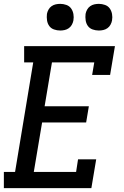

<svg xmlns="http://www.w3.org/2000/svg" viewBox="-21 -974 641 994"><path d="M-1 0V-84H57L151 -651H104V-735H574L549 -586H456L467 -651H248L210 -424H439L425 -340H197L154 -84H373L383 -149H477L452 0ZM491 -816Q474 -816 458.5 -821.5Q443 -827 434 -839.5Q425 -852 422.5 -868.5Q420 -885 422 -902Q424 -913 430 -924Q436 -935 446 -942Q456 -949 467.5 -951.5Q479 -954 491 -954Q507 -954 522.5 -948.5Q538 -943 547 -930.5Q556 -918 559 -901.5Q562 -885 559 -868Q557 -857 551 -846Q545 -835 535 -828Q525 -821 513.5 -818.5Q502 -816 491 -816ZM291 -816Q274 -816 258.5 -821.5Q243 -827 234 -839.5Q225 -852 222.5 -868.5Q220 -885 222 -902Q224 -913 230 -924Q236 -935 246 -942Q256 -949 267.5 -951.5Q279 -954 291 -954Q307 -954 322.5 -948.5Q338 -943 347 -930.5Q356 -918 359 -901.5Q362 -885 359 -868Q357 -857 351 -846Q345 -835 335 -828Q325 -821 313.5 -818.5Q302 -816 291 -816Z"/></svg>

Font: Iosevka Etoile Medium Oblique
Style: Regular
Weight: 500
Italic angle: -9°
Designer: Belleve Invis
Foundry: Belleve Invis
Version: Version 15.5.2; ttfautohint (v1.8.4)